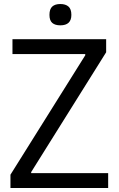

<svg xmlns="http://www.w3.org/2000/svg" viewBox="-20 -935 590 955"><path d="M280 -809Q254 -809 240 -821Q226 -833 226 -861Q226 -890 240 -902.5Q254 -915 280 -915Q306 -915 320.5 -902.5Q335 -890 335 -861Q335 -809 280 -809ZM32 -66 404 -660V-666H42V-740H508V-675L135 -79V-74H518V0H32Z"/></svg>

Font: Encode Sans Narrow
Style: Regular
Weight: 400
Designer: Pablo Impallari, Andres Torresi
Foundry: Pablo Impallari, Andres Torresi
Version: Version 1.000; ttfautohint (v1.00) -l 8 -r 50 -G 200 -x 14 -